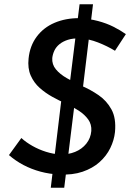

<svg xmlns="http://www.w3.org/2000/svg" viewBox="-20 -812 621 900"><path d="M218 68 271 -372 305 -405 353 -792H416L366 -379L332 -345L281 68ZM519 -574Q483 -596 439.5 -613Q396 -630 355 -632Q322 -633 298.5 -625.5Q275 -618 259 -605Q243 -592 235 -575Q227 -558 225 -540Q223 -510 242 -487Q261 -464 293.5 -445.5Q326 -427 362 -410Q404 -392 442 -366Q480 -340 502.5 -299Q525 -258 519 -193Q515 -155 497 -118Q479 -81 446.5 -52Q414 -23 367 -7Q320 9 258 6Q212 4 169.5 -7.5Q127 -19 90 -38.5Q53 -58 22 -85L80 -165Q102 -145 132 -128Q162 -111 195.5 -100.5Q229 -90 261 -88Q300 -87 332 -100Q364 -113 384.5 -138.5Q405 -164 408 -198Q410 -229 393.5 -252Q377 -275 349.5 -293Q322 -311 290 -326Q258 -340 225.5 -358Q193 -376 166 -400Q139 -424 124 -458Q109 -492 114 -538Q120 -597 152 -640Q184 -683 235.5 -705Q287 -727 351 -727Q400 -724 439.5 -713.5Q479 -703 511 -687Q543 -671 570 -652Z"/></svg>

Font: Josefin Sans Thin Medium
Style: Italic
Weight: 500
Italic angle: -7°
Version: Version 2.000